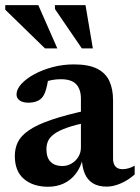

<svg xmlns="http://www.w3.org/2000/svg" viewBox="-21 -700 534 732"><path d="M315.5 -280.5 317 -234.5Q266.5 -224.5 234.8 -213.2Q203 -202 186 -189.5Q169 -177 162.5 -162.8Q156 -148.5 156 -131.5Q156 -98.5 172.2 -82.8Q188.5 -67 216 -67Q236 -67 252.2 -76.8Q268.5 -86.5 278 -102.5Q287.5 -118.5 287.5 -137.5V-324Q287.5 -359 269.8 -378.5Q252 -398 211 -398Q194 -398 176.2 -394.8Q158.5 -391.5 143.5 -385L165.5 -417Q162.5 -394 159 -377.2Q155.5 -360.5 151.2 -349Q147 -337.5 141.5 -330.5Q133.5 -319.5 119.2 -314Q105 -308.5 87.5 -308.5Q65.5 -308.5 53.8 -317.2Q42 -326 42 -340Q42 -359.5 60 -379.5Q78 -399.5 109 -416.5Q140 -433.5 179.2 -444Q218.5 -454.5 261 -454.5Q317 -454.5 349.8 -437.8Q382.5 -421 396.2 -390.5Q410 -360 410 -318V-96.5Q410 -82.5 414.2 -73.2Q418.5 -64 426.5 -59.5Q434.5 -55 446.5 -55Q456.5 -55 468.5 -58.2Q480.5 -61.5 492.5 -68.5V-35Q468 -13 439.5 -0.8Q411 11.5 386 11.5Q354 11.5 333.2 -1.2Q312.5 -14 302.2 -38.2Q292 -62.5 291 -95.5L295.5 -98.5Q287 -62.5 268 -37.8Q249 -13 222 -0.5Q195 12 162.5 12Q105.5 12 70.5 -17.5Q35.5 -47 35.5 -105.5Q35.5 -134.5 47.2 -158.5Q59 -182.5 89.5 -203.5Q120 -224.5 174.8 -243.2Q229.5 -262 315.5 -280.5ZM197.5 -515.5H150.5L-1 -663V-680.5H125ZM333 -515.5H291L188.5 -665.5V-680.5H305Z"/></svg>

Font: Newsreader 16pt SemiBold
Style: Regular
Weight: 600
Designer: Hugues Gentile
Foundry: Production Type
Version: Version 1.003